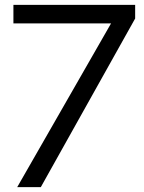

<svg xmlns="http://www.w3.org/2000/svg" viewBox="-20 -770 591 790"><path d="M437 -673.8H35.2V-750H536.1V-693.8L147.9 0H50.8Z"/></svg>

Font: Oakes Grotesk
Style: Italic
Weight: 400
Italic angle: -8°
Designer: Samuel Oakes
Foundry: Samuel Oakes
Version: Version 1.000;PS 001.000;hotconv 1.0.88;makeotf.lib2.5.64775